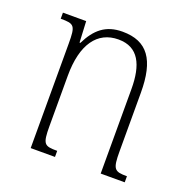

<svg xmlns="http://www.w3.org/2000/svg" viewBox="-97 -592 665 683"><g transform="rotate(20 235.5 -250.5)"><path d="M445 -23C397 -23 390 -29 390 -98V-319C390 -443 350 -501 255 -501C191 -501 155 -469 127 -412H124L120 -492H32V-469C84 -469 89 -464 89 -395V0H181V-23C132 -23 125 -27 125 -97V-287C125 -406 171 -470 251 -470C327 -470 354 -411 354 -320V0H445Z"/></g></svg>

Font: Noto Serif Armenian Condensed ExtraLight
Style: Regular
Weight: 200
Width: 3
Designer: Monotype Design Team
Foundry: Monotype Imaging Inc.
Version: Version 2.008